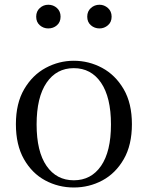

<svg xmlns="http://www.w3.org/2000/svg" viewBox="-20 -792 636 826"><path d="M297.5 14.6Q231.2 14.6 174.4 -15.9Q117.6 -46.5 83 -107.4Q48.4 -168.3 48.4 -257.8Q48.4 -347.6 84.1 -408.5Q119.7 -469.3 176.7 -500Q233.7 -530.6 297.5 -530.6Q362.2 -530.6 419.2 -500.1Q476.2 -469.5 511.9 -408.7Q547.5 -347.8 547.5 -257.8Q547.5 -168 512.4 -107.2Q477.3 -46.3 420.5 -15.8Q363.7 14.6 297.5 14.6ZM297.5 -16.4Q372 -16.4 414.7 -78.2Q457.4 -140.1 457.4 -256.6Q457.4 -373.4 414.7 -436.1Q372 -498.8 297.5 -498.8Q223.1 -498.8 180.3 -436.1Q137.5 -373.4 137.5 -256.6Q137.5 -140.1 180.3 -78.2Q223.1 -16.4 297.5 -16.4ZM187.7 -669.7Q166.9 -669.7 151.3 -683.3Q135.7 -696.9 135.7 -720.3Q135.7 -743.4 151.3 -757.5Q166.9 -771.6 187.7 -771.6Q209.4 -771.6 225 -757.5Q240.6 -743.4 240.6 -720.3Q240.6 -696.9 225 -683.3Q209.4 -669.7 187.7 -669.7ZM408.2 -669.7Q386.7 -669.7 371 -683.3Q355.3 -696.9 355.3 -720.3Q355.3 -743.4 371 -757.5Q386.7 -771.6 408.2 -771.6Q428.4 -771.6 444.3 -757.5Q460.2 -743.4 460.2 -720.3Q460.2 -696.9 444.3 -683.3Q428.4 -669.7 408.2 -669.7Z"/></svg>

Font: Noto Serif TC
Style: Regular
Weight: 200
Designer: Ryoko NISHIZUKA 西塚涼子 (kana & ideographs); Frank Grießhammer (Latin, Greek & Cyrillic); Wenlong ZHANG 张文龙 (bopomofo); San
Foundry: Adobe
Version: Version 2.001;hotconv 1.1.0;makeotfexe 2.6.0